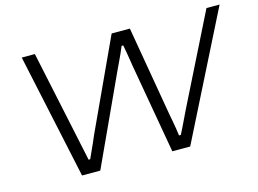

<svg xmlns="http://www.w3.org/2000/svg" viewBox="-93 -851 1365 1017"><g transform="rotate(-15 589.5 -343.0)"><path d="M241 0 94 -686H166L271 -191Q274 -177 278.5 -155Q283 -133 288 -111Q293 -89 296 -72H305Q312 -88 321.5 -108.5Q331 -129 341 -151.5Q351 -174 358 -191L587 -686H687L772 -191Q775 -176 779 -154.5Q783 -133 786.5 -111Q790 -89 792 -72H802Q811 -89 821.5 -111Q832 -133 842.5 -154.5Q853 -176 860 -191L1107 -686H1179L834 0H736L649 -497Q648 -507 644.5 -526.5Q641 -546 637.5 -568Q634 -590 630 -609H621Q614 -592 604.5 -570.5Q595 -549 585.5 -529.5Q576 -510 570 -497L341 0Z"/></g></svg>

Font: Archivo Expanded ExtraLight
Style: Italic
Weight: 250
Width: 7
Italic angle: -10°
Designer: Hector Gatti
Foundry: Omnibus-Type
Version: Version 2.001